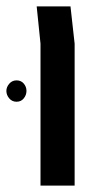

<svg xmlns="http://www.w3.org/2000/svg" viewBox="-32 -582 316 602"><path d="M95 0V-445L83 -562H189L202 -445V0ZM20 -330Q34 -330 42.5 -320Q51 -310 51 -297Q51 -284 42.5 -273.5Q34 -263 20 -263Q6 -263 -3 -273.5Q-12 -284 -12 -297Q-12 -309 -3 -319.5Q6 -330 20 -330Z"/></svg>

Font: Assistant SemiBold
Style: Regular
Weight: 600
Designer: Hebrew By Ben Nathan, Latin by Paul Hunt
Version: Version 3.000